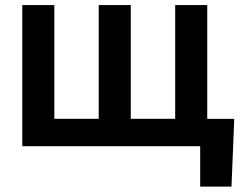

<svg xmlns="http://www.w3.org/2000/svg" viewBox="-20 -565 960 742"><path d="M874.6 156.2H753.6V0H66.1V-545.5H190V-105.8H361.5V-545.5H485.4V-105.8H657V-545.5H780.9V-105.5H885.3Z"/></svg>

Font: Linik Sans SemiBold
Style: Regular
Weight: 600
Designer: Rasmus Andersson (font), Cristiano Sobral (main changes)
Foundry: rsms
Version: Version 3.018;June 1, 2022;FontCreator 14.0.0.2814 64-bit; t